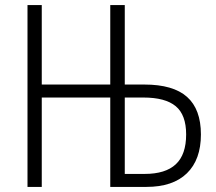

<svg xmlns="http://www.w3.org/2000/svg" viewBox="-20 -734 849 754"><path d="M88 -714H144V-402H413V-714H470V-402H547Q660 -402 714.5 -353.5Q769 -305 769 -206Q769 -107 714 -53.5Q659 0 555 0H413V-351H144V0H88ZM548 -51Q630 -51 670.5 -89Q711 -127 711 -206Q711 -283 670 -317Q629 -351 543 -351H470V-51Z"/></svg>

Font: Noto Sans UI NarrowLight
Style: Regular
Weight: 300
Width: 4
Designer: Monotype Design Team
Foundry: Monotype Imaging Inc.
Version: Version 1.001